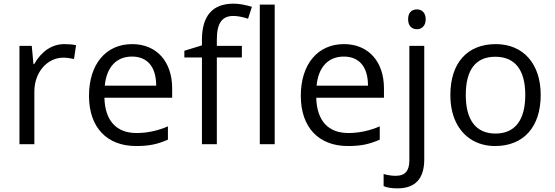

<svg xmlns="http://www.w3.org/2000/svg" viewBox="-20 -785 3019 1045"><path d="M382.8 -463.9C360.8 -468.8 341.3 -471.2 324.2 -471.2C237.8 -471.2 167 -392.1 167 -287.1V0H85.9V-535.2H152.8L162.1 -436H166C205.6 -505.9 263.2 -544.9 330.1 -544.9C354 -544.9 375 -543 394 -539.1Z M917 -252.9H548.3C551.8 -127.4 613.8 -61 723.1 -61C780.8 -61 837.9 -73.2 894 -97.2V-24.9C836.9 0 792.5 9.8 720.2 9.8C562 9.8 464.4 -91.8 464.4 -263.2C464.4 -435.5 556.2 -544.9 699.2 -544.9C833.5 -544.9 917 -448.7 917 -304.2ZM830.1 -318.8C830.1 -420.9 782.7 -477.1 698.2 -477.1C612.3 -477.1 559.6 -418 550.3 -318.8Z M1160.2 -535.2H1296.4V-472.2H1160.2V0H1079.1V-472.2H983.4V-508.8L1079.1 -538.1V-567.9C1079.1 -699.2 1136.7 -765.1 1251.5 -765.1C1279.8 -765.1 1313 -759.3 1351.1 -748L1330.1 -683.1C1298.8 -693.4 1272 -698.2 1250 -698.2C1189 -698.2 1160.2 -659.7 1160.2 -569.8Z M1394 -759.8H1475.1V0H1394Z M2069.8 -252.9H1701.2C1704.6 -127.4 1766.6 -61 1876 -61C1933.6 -61 1990.7 -73.2 2046.9 -97.2V-24.9C1989.7 0 1945.3 9.8 1873 9.8C1714.8 9.8 1617.2 -91.8 1617.2 -263.2C1617.2 -435.5 1709 -544.9 1852.1 -544.9C1986.3 -544.9 2069.8 -448.7 2069.8 -304.2ZM1982.9 -318.8C1982.9 -420.9 1935.5 -477.1 1851.1 -477.1C1765.1 -477.1 1712.4 -418 1703.1 -318.8Z M2201.2 -680.2C2201.2 -717.3 2221.7 -733.9 2249 -733.9C2274.9 -733.9 2296.9 -716.8 2296.9 -680.2C2296.9 -643.6 2274.9 -626 2249 -626C2221.7 -626 2201.2 -643.6 2201.2 -680.2ZM2067.9 162.1C2090.3 168.5 2112.3 171.9 2134.3 171.9C2185.1 171.9 2208 144.5 2208 87.9V-535.2H2289.1V82C2289.1 187.5 2240.2 240.2 2143.1 240.2C2112.3 240.2 2086.9 236.3 2067.9 228Z M2922.9 -268.1C2922.9 -93.8 2829.6 9.8 2674.8 9.8C2579.1 9.8 2502 -36.6 2461.4 -120.6C2441.4 -162.6 2431.2 -211.9 2431.2 -268.1C2431.2 -442.4 2523.4 -544.9 2678.2 -544.9C2828.1 -544.9 2922.9 -438 2922.9 -268.1ZM2515.1 -268.1C2515.1 -131.3 2570.8 -58.1 2676.8 -58.1C2782.7 -58.1 2838.9 -130.9 2838.9 -268.1C2838.9 -404.3 2783.2 -476.1 2675.8 -476.1C2569.8 -476.1 2515.1 -406.2 2515.1 -268.1Z"/></svg>

Font: OpenSansEmoji
Style: Regular
Weight: 400
Foundry: MorbZ
Version: Version 1.000;PS 001.000;hotconv 1.0.70;makeotf.lib2.5.58329